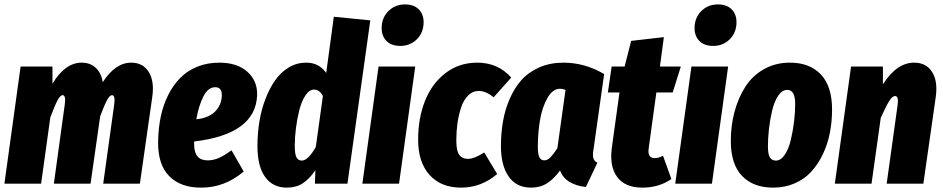

<svg xmlns="http://www.w3.org/2000/svg" viewBox="-23 -836 4291 874"><path d="M574.2 -550.8Q627.9 -550.8 654.3 -508.1Q680.7 -465.3 669.9 -393.1L613.8 0H446.8L497.1 -361.8Q502.4 -402.8 486.8 -402.8Q476.6 -402.8 464.6 -380.9Q452.6 -358.9 433.1 -307.1L389.2 0H222.2L272 -361.8Q277.3 -402.8 262.2 -402.8Q251.5 -402.8 239 -379.6Q226.6 -356.4 206.1 -301.8L164.1 0H-2.9L70.8 -533.2H215.8V-455.1Q273.4 -550.8 349.1 -550.8Q387.7 -550.8 412.8 -527.3Q438 -503.9 444.8 -461.9Q502 -550.8 574.2 -550.8Z M975.6 -550.8Q1056.2 -550.8 1102.5 -509.8Q1148.9 -468.8 1147.5 -403.8Q1141.6 -225.1 860.8 -191.9V-178.2Q860.8 -106 921.9 -106Q948.2 -106 973.1 -116.9Q998 -127.9 1030.8 -151.9L1086.4 -55.2Q999.5 18.1 894.5 18.1Q799.8 19 747.3 -34.2Q694.8 -87.4 696.8 -192.9Q697.8 -252 708.7 -304.7Q719.7 -357.4 742.2 -402.6Q764.6 -447.8 796.9 -480.7Q829.1 -513.7 874.8 -532.2Q920.4 -550.8 975.6 -550.8ZM870.6 -293Q901.9 -295.9 925.3 -307.1Q948.7 -318.4 961.7 -334.2Q974.6 -350.1 980.7 -367.7Q986.8 -385.3 986.8 -403.8Q986.8 -439 956.5 -439Q924.8 -439 903.3 -397.7Q881.8 -356.4 870.6 -293Z M1496.6 -759.8 1662.6 -743.2 1558.6 0H1410.6L1412.6 -61Q1385.3 -21 1355 -1.5Q1324.7 18.1 1282.7 18.1Q1218.8 18.1 1183.8 -30.5Q1148.9 -79.1 1148.9 -170.9Q1148.9 -227.5 1157.7 -282Q1166.5 -336.4 1185.1 -385Q1203.6 -433.6 1229.5 -470.5Q1255.4 -507.3 1291.7 -529.1Q1328.1 -550.8 1370.6 -550.8Q1429.2 -550.8 1461.9 -503.9ZM1406.7 -428.2Q1385.3 -428.2 1367.7 -402.1Q1350.1 -376 1339.8 -335.9Q1329.6 -295.9 1324.2 -253.2Q1318.8 -210.4 1318.8 -172.9Q1318.8 -133.3 1326.9 -119.1Q1335 -105 1350.6 -105Q1379.4 -105 1414.6 -167L1446.8 -398.9Q1431.6 -428.2 1406.7 -428.2Z M1799.3 -627Q1758.8 -627 1736.6 -649.2Q1714.4 -671.4 1714.4 -708Q1714.4 -754.9 1744.9 -785.4Q1775.4 -815.9 1820.3 -815.9Q1860.8 -815.9 1883.1 -793.7Q1905.3 -771.5 1905.3 -734.9Q1905.3 -688 1874.8 -657.5Q1844.2 -627 1799.3 -627ZM1867.2 -533.2 1793.5 0H1626.5L1700.2 -533.2Z M2149.4 -550.8Q2244.1 -550.8 2304.2 -482.9L2224.1 -393.1Q2189.5 -421.9 2156.2 -421.9Q2128.4 -421.9 2107.7 -401.1Q2086.9 -380.4 2075.7 -345.9Q2064.5 -311.5 2059.3 -274.2Q2054.2 -236.8 2054.2 -196.8Q2054.2 -148.9 2067.6 -130.9Q2081.1 -112.8 2106.4 -112.8Q2136.7 -112.8 2181.2 -142.1L2240.2 -43.9Q2167.5 18.1 2076.2 18.1Q1984.4 18.1 1932.4 -39.6Q1880.4 -97.2 1880.4 -200.2Q1880.4 -297.9 1911.6 -376.7Q1942.9 -455.6 2004.9 -503.2Q2066.9 -550.8 2149.4 -550.8Z M2542 -550.8Q2638.7 -550.8 2727.1 -499L2679.2 -159.2Q2674.3 -133.3 2677.5 -118.2Q2680.7 -103 2696.3 -95.2L2644 15.1Q2602.1 11.2 2570.3 -7.6Q2538.6 -26.4 2526.4 -60.1Q2498 -21 2467 -1.5Q2436 18.1 2394 18.1Q2327.6 18.1 2292.5 -32.5Q2257.3 -83 2257.3 -170.9Q2257.3 -229 2266.4 -282.2Q2275.4 -335.4 2296.9 -385.3Q2318.4 -435.1 2350.3 -471.2Q2382.3 -507.3 2431.6 -529.1Q2481 -550.8 2542 -550.8ZM2526.4 -432.1Q2493.2 -432.1 2469.5 -390.9Q2445.8 -349.6 2435.5 -291.3Q2425.3 -232.9 2425.3 -167Q2425.3 -133.3 2432.6 -119.6Q2439.9 -106 2455.1 -106Q2469.2 -106 2483.2 -120.4Q2497.1 -134.8 2514.2 -161.1L2551.3 -426.8Q2537.1 -432.1 2526.4 -432.1Z M2964.8 -415 2930.2 -163.1Q2922.9 -116.2 2957 -116.2Q2974.6 -116.2 2995.1 -127L3033.2 -21Q2976.6 18.1 2900.9 18.1Q2822.3 18.1 2786.4 -30.5Q2750.5 -79.1 2762.2 -164.1L2796.9 -415H2744.1L2761.2 -533.2H2820.3L2850.1 -649.9L2999 -667L2981 -533.2H3076.2L3039.1 -415Z M3223.6 -627Q3183.1 -627 3160.9 -649.2Q3138.7 -671.4 3138.7 -708Q3138.7 -754.9 3169.2 -785.4Q3199.7 -815.9 3244.6 -815.9Q3285.2 -815.9 3307.4 -793.7Q3329.6 -771.5 3329.6 -734.9Q3329.6 -688 3299.1 -657.5Q3268.6 -627 3223.6 -627ZM3291.5 -533.2 3217.8 0H3050.8L3124.5 -533.2Z M3496.6 18.1Q3405.8 18.1 3354.7 -35.4Q3303.7 -88.9 3303.7 -193.8Q3303.7 -264.2 3320.6 -327.1Q3337.4 -390.1 3369.6 -440.7Q3401.9 -491.2 3454.3 -521Q3506.8 -550.8 3572.8 -550.8Q3663.1 -550.8 3713.9 -496.8Q3764.6 -442.9 3764.6 -337.9Q3764.6 -281.7 3754.4 -230.2Q3744.1 -178.7 3722.4 -133.3Q3700.7 -87.9 3669.7 -54.2Q3638.7 -20.5 3594.2 -1.2Q3549.8 18.1 3496.6 18.1ZM3508.8 -105Q3531.7 -105 3549.6 -131.8Q3567.4 -158.7 3577.1 -200.2Q3586.9 -241.7 3591.8 -283.7Q3596.7 -325.7 3596.7 -363.8Q3596.7 -426.8 3560.5 -426.8Q3537.1 -426.8 3519.3 -400.1Q3501.5 -373.5 3491.7 -332Q3481.9 -290.5 3477.3 -248.8Q3472.7 -207 3472.7 -168.9Q3472.7 -134.8 3481.4 -119.9Q3490.2 -105 3508.8 -105Z M4138.2 -550.8Q4193.4 -550.8 4220.2 -508.1Q4247.1 -465.3 4236.3 -392.1L4180.2 0H4013.2L4063.5 -361.8Q4067.9 -398.9 4051.3 -398.9Q4039.1 -398.9 4024.9 -376.2Q4010.7 -353.5 3986.3 -299.8L3944.3 0H3777.3L3851.1 -533.2H3996.1V-452.1Q4059.1 -550.8 4138.2 -550.8Z"/></svg>

Font: Fira Sans Compressed ExtraBold
Style: Italic
Weight: 800
Width: 3
Italic angle: -8°
Designer: Carrois Corporate & Edenspiekermann AG
Foundry: Carrois Corporate GbR & Edenspiekermann AG
Version: Version 4.203;PS 004.203;hotconv 1.0.88;makeotf.lib2.5.64775